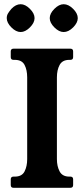

<svg xmlns="http://www.w3.org/2000/svg" viewBox="-20 -891 398 911"><path d="M250 -136Q250 -102 263 -77.5Q276 -53 309 -53H314Q327 -53 327 -40V-13Q327 0 314 0H44Q31 0 31 -13V-40Q31 -53 44 -53H50Q84 -53 96.5 -77.5Q109 -102 109 -136V-524Q109 -559 96.5 -583Q84 -607 50 -607H44Q31 -607 31 -620V-647Q31 -660 44 -660H314Q327 -660 327 -647V-620Q327 -607 314 -607H309Q276 -607 263 -583Q250 -559 250 -524ZM78 -871Q100 -871 122 -849Q144 -827 144 -805Q144 -783 122 -761Q100 -739 78 -739Q56 -739 34 -761Q12 -783 12 -805Q12 -817 17.5 -826.5Q23 -836 34 -849Q55 -871 78 -871ZM282 -871Q305 -871 327 -849Q349 -827 349 -805Q349 -783 327 -761Q305 -739 282 -739Q260 -739 238 -761Q216 -783 216 -805Q216 -827 238 -849Q260 -871 282 -871Z"/></svg>

Font: Young Serif
Style: Regular
Weight: 400
Designer: Bastien Sozeau
Foundry: NBR — Bastien Sozeau
Version: Version 3.004; ttfautohint (v1.8.4.7-5d5b);gftools[0.9.33]